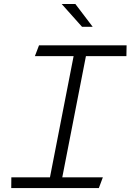

<svg xmlns="http://www.w3.org/2000/svg" viewBox="-20 -962 668 982"><path d="M37.5 0H485.5L506 -55H298.5L419.5 -675H626.5L627.5 -730H179.5L158.5 -675H356.5L235.5 -55H38ZM295.5 -941.5 399.5 -825H454L365.5 -941.5Z"/></svg>

Font: Monaspace Krypton ExtraLight
Style: Italic
Weight: 200
Italic angle: -11°
Designer: Riley Cran & the Lettermatic Team
Foundry: Lettermatic
Version: Version 1.101 (Monaspace Krypton)